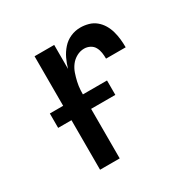

<svg xmlns="http://www.w3.org/2000/svg" viewBox="-126 -645 752 762"><g transform="rotate(-30 250.0 -264.0)"><path d="M122 0V-520H212V-410Q218 -432 228 -453Q238 -474 253.5 -491.5Q269 -509 290.5 -518.5Q312 -528 336 -528Q354 -528 372.5 -523Q391 -518 405.5 -506Q420 -494 429.5 -478Q439 -462 444 -444Q449 -426 451 -407.5Q453 -389 453 -370H363Q363 -384 361 -397.5Q359 -411 352.5 -423Q346 -435 333.5 -441.5Q321 -448 307 -448Q289 -448 272.5 -439Q256 -430 245 -415.5Q234 -401 228 -383.5Q222 -366 218 -348Q214 -330 213 -312Q212 -294 212 -276V0ZM323 -227H61V-293H323Z"/></g></svg>

Font: Iosevka Fixed Medium
Style: Regular
Weight: 500
Monospace: yes
Designer: Belleve Invis
Foundry: Belleve Invis
Version: Version 32.3.0